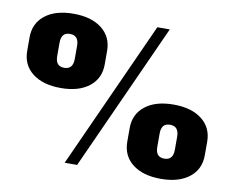

<svg xmlns="http://www.w3.org/2000/svg" viewBox="-78 -814 1134 927"><g transform="rotate(10 488.5 -350.0)"><path d="M212 -341Q124 -341 73 -381Q22 -421 22 -490V-556Q22 -625 73 -665Q124 -705 212 -705Q300 -705 351 -665Q402 -625 402 -556V-490Q402 -421 351 -381Q300 -341 212 -341ZM212 -440Q255 -440 255 -491V-555Q255 -606 212 -606Q189 -606 179 -593Q169 -580 169 -555V-491Q169 -465 179.5 -452.5Q190 -440 212 -440ZM621 -711H682L355 11H294ZM764 7Q676 7 625 -33Q574 -73 574 -142V-208Q574 -277 625 -317Q676 -357 764 -357Q852 -357 903 -317Q954 -277 954 -208V-142Q954 -73 903 -33Q852 7 764 7ZM764 -92Q807 -92 807 -143V-207Q807 -258 764 -258Q741 -258 731 -245Q721 -232 721 -207V-143Q721 -117 731.5 -104.5Q742 -92 764 -92Z"/></g></svg>

Font: Pathway Extreme ExtraBold
Style: Regular
Weight: 800
Designer: Eduardo Rodriguez Tunni
Foundry: Eduardo Rodriguez Tunni
Version: Version 1.001;gftools[0.9.26]